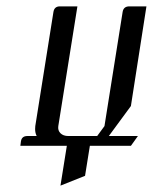

<svg xmlns="http://www.w3.org/2000/svg" viewBox="-20 -458 483 603"><path d="M43.9 0 45.9 -15.1Q48.8 -30.8 65.9 -30.8H95.2Q90.3 -40.5 90.3 -52.7Q90.3 -58.6 90.8 -62L147.9 -420.9Q150.9 -438 168 -438H223.1L163.1 -62Q161.1 -48.3 169.9 -39.6Q178.7 -30.8 194.8 -30.8H285.2L308.1 -62L365.2 -420.9Q368.2 -438 386.2 -438H439.9L391.1 -125L321.8 -30.8H413.1L391.1 0H262.2L247.1 94.2L169.9 125L189.9 0Z"/></svg>

Font: Hhenum
Style: Italic
Weight: 400
Designer: T. Christopher White
Version: Version 1.0